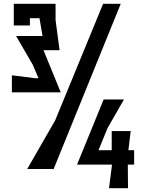

<svg xmlns="http://www.w3.org/2000/svg" viewBox="-20 -882 762 1002"><path d="M42 -400H297L207 -620H291L270 -777V-862H52V-749H136V-787H186L202 -694H64L151 -544L181 -474H162L42 -489ZM518 -862 268 -254 122 0H260L610 -862ZM521 -363 382 -23H564V-18L549 100H648L647 -23H680V-98H650L662 -198H563V-98H494L541 -213L627 -363Z"/></svg>

Font: BackOut Medium
Style: Regular
Weight: 500
Designer: Frank Adebiaye
Foundry: Velvetyne Type Foundry
Version: Version 2.000;hotconv 1.0.109;makeotfexe 2.5.65596